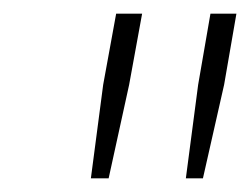

<svg xmlns="http://www.w3.org/2000/svg" viewBox="-20 -720 366 281"><path d="M113 -459H139L169 -596L188 -700H150L131 -596ZM252 -459H277L308 -596L326 -700H288L270 -596Z"/></svg>

Font: Fixel Display 20240404 ExLight
Style: Italic
Weight: 200
Italic angle: -10°
Designer: AlfaBravo + MacPaw
Foundry: Kyrylo Tkachov, Marchela Mozhyna, Serhii Makarenko, Maria Weinstein, Zakhar Kryvoshyya
Version: Version 1.211;Glyphs 3.2 (3225)